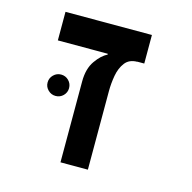

<svg xmlns="http://www.w3.org/2000/svg" viewBox="-90 -676 767 767"><g transform="rotate(15 293.0 -293.0)"><path d="M446.3 -585.9V-467.8H416L418 -467.3Q384.3 -467.3 367.2 -444.8Q350.1 -422.4 344.2 -389.4Q338.4 -356.4 338.4 -325.2V0H225.1V-334.5Q225.1 -387.2 248.3 -420.2Q271.5 -453.1 295.4 -463.9V-467.8H88.9V-585.9ZM137.2 -251Q119.1 -251 106 -263.9Q92.8 -276.9 92.8 -294.9Q92.8 -313.5 106 -326.4Q119.1 -339.4 137.2 -339.4Q155.8 -339.4 168.7 -326.4Q181.6 -313.5 181.6 -294.9Q181.6 -276.9 168.7 -263.9Q155.8 -251 137.2 -251Z"/></g></svg>

Font: Cascadia Code SemiBold
Style: Regular
Weight: 600
Monospace: yes
Designer: Aaron Bell
Foundry: Saja Typeworks
Version: Version 2404.023; ttfautohint (v1.8.4)